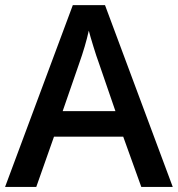

<svg xmlns="http://www.w3.org/2000/svg" viewBox="-20 -737 701 757"><path d="M537.1 0 465.8 -198.2H192.9L123 0H0L267.1 -716.8H394L661.1 0ZM435.1 -298.8 368.2 -493.2Q360.8 -512.7 347.9 -554.7Q335 -596.7 330.1 -616.2Q316.9 -556.2 291.5 -484.9L227.1 -298.8Z"/></svg>

Font: f2_4961           
Style: Regular
Weight: 600
Foundry: Ascender Corporation
Version: Version 1.10